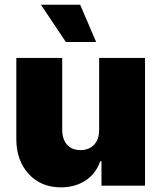

<svg xmlns="http://www.w3.org/2000/svg" viewBox="-20 -793 689 820"><path d="M403.4 -238.6V-545.5H599.4V0H413.4V-103.7H407.7Q389.9 -51.5 345.5 -22.2Q301.1 7.1 240.1 7.1Q154.8 7.1 102.5 -50.1Q50.1 -107.2 49.7 -197.4V-545.5H245.7V-238.6Q246.1 -197.8 266.5 -174.9Q286.9 -152 323.9 -152Q360.4 -152 382.1 -175.2Q403.8 -198.5 403.4 -238.6ZM261.4 -613.6 154.8 -772.7H322.4L390.6 -613.6Z"/></svg>

Font: Karasuma Gothic
Style: Black
Weight: 900
Designer: Rasmus Andersson / Ryoko Nishizuka
Foundry: Genbu
Version: Version 1.00